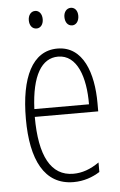

<svg xmlns="http://www.w3.org/2000/svg" viewBox="-52 -737 492 784"><g transform="rotate(-5 194.0 -345.0)"><path d="M93 -664C93 -643 104 -628 122 -628C138 -628 150 -642 150 -664C150 -686 138 -700 122 -700C104 -700 93 -684 93 -664ZM239 -665C239 -643 250 -628 268 -628C284 -628 296 -643 296 -665C296 -687 284 -700 268 -700C251 -700 239 -685 239 -665ZM199 -539C96 -539 46 -433 46 -264C46 -97 98 10 218 10C260 10 296 -3 326 -22V-61C290 -36 256 -24 220 -24C128 -24 83 -109 83 -269H343V-303C343 -425 305 -539 199 -539ZM199 -506C277 -506 309 -412 308 -301H84C90 -439 132 -506 199 -506Z"/></g></svg>

Font: Noto Sans Gurmukhi UI ExtraCondensed ExtraLight
Style: Regular
Weight: 200
Width: 2
Designer: Jelle Bosma - Monotype Design Team
Foundry: Monotype Imaging Inc.
Version: Version 2.004